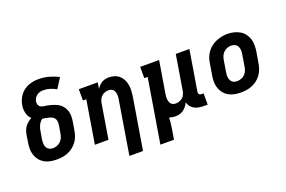

<svg xmlns="http://www.w3.org/2000/svg" viewBox="-116 -1151 2631 1764"><g transform="rotate(-20 1200.0 -269.5)"><path d="M257 8Q225 8 194 2.5Q163 -3 137 -18Q111 -33 92 -56.5Q73 -80 63.5 -109Q54 -138 54 -170Q54 -202 60 -234L71 -305Q75 -325 82 -343.5Q89 -362 101.5 -378.5Q114 -395 130 -408Q146 -421 165 -431Q151 -443 142 -459Q133 -475 128.5 -493.5Q124 -512 123 -531Q122 -550 126 -569Q130 -594 139.5 -618Q149 -642 165 -663.5Q181 -685 202.5 -701Q224 -717 248.5 -726.5Q273 -736 298 -740Q323 -744 348 -744Q400 -744 449 -730.5Q498 -717 541 -694L479 -597Q451 -613 420 -623Q389 -633 355 -633Q339 -633 322.5 -629Q306 -625 292 -615Q278 -605 269 -590Q260 -575 257 -559Q254 -542 260 -526Q266 -510 280 -502.5Q294 -495 311 -493Q328 -491 344.5 -488Q361 -485 377 -480.5Q393 -476 408 -470.5Q423 -465 437.5 -457.5Q452 -450 464 -439.5Q476 -429 485.5 -416Q495 -403 501.5 -388.5Q508 -374 511.5 -358Q515 -342 515.5 -325.5Q516 -309 514 -291.5Q512 -274 509 -257L497 -186Q493 -159 483 -132Q473 -105 456 -82Q439 -59 415.5 -40.5Q392 -22 365.5 -11Q339 0 311.5 4Q284 8 257 8ZM257 -102Q277 -102 297 -109Q317 -116 332 -130.5Q347 -145 355.5 -164.5Q364 -184 367 -204L379 -275Q382 -292 382 -309.5Q382 -327 374.5 -341.5Q367 -356 353 -364.5Q339 -373 323 -377.5Q307 -382 290 -384.5Q273 -387 257 -390Q244 -381 234.5 -369Q225 -357 218.5 -343.5Q212 -330 208 -316Q204 -302 202 -287L190 -216Q188 -203 187 -189.5Q186 -176 188 -163Q190 -150 195 -138.5Q200 -127 209.5 -118.5Q219 -110 231.5 -106Q244 -102 257 -102Z M892 205 977 -314Q980 -327 980.5 -340Q981 -353 980 -365.5Q979 -378 974.5 -390Q970 -402 962 -411Q954 -420 941.5 -424Q929 -428 916 -428Q899 -428 881.5 -422Q864 -416 850.5 -404Q837 -392 829 -375Q821 -358 818 -341L762 0H629L698 -420H665V-530H850L840 -469Q850 -485 863 -498.5Q876 -512 892 -521.5Q908 -531 925.5 -534.5Q943 -538 961 -538Q989 -538 1015.5 -529.5Q1042 -521 1062 -503Q1082 -485 1094 -460.5Q1106 -436 1110.5 -409Q1115 -382 1113.5 -353Q1112 -324 1108 -296L1025 205Z M1195 205 1298 -420H1265V-530H1450L1398 -216Q1396 -203 1395 -190Q1394 -177 1395.5 -164.5Q1397 -152 1401 -140Q1405 -128 1413.5 -119Q1422 -110 1434 -106Q1446 -102 1459 -102Q1476 -102 1493.5 -108Q1511 -114 1525 -126Q1539 -138 1546.5 -155Q1554 -172 1557 -189L1613 -530H1746L1681 -136Q1680 -129 1681 -122.5Q1682 -116 1686 -111Q1690 -106 1696.5 -104Q1703 -102 1709 -102H1729V8H1691Q1667 8 1643.5 4Q1620 0 1600 -11Q1580 -22 1566 -40Q1552 -58 1547 -81Q1538 -62 1524.5 -45Q1511 -28 1493.5 -15Q1476 -2 1455 3Q1434 8 1414 8Q1399 8 1384 5.5Q1369 3 1355 -2Q1355 24 1352 50.5Q1349 77 1345 102L1328 205Z M2056 8Q2024 8 1993 2Q1962 -4 1936 -19Q1910 -34 1891.5 -57.5Q1873 -81 1863.5 -110Q1854 -139 1854 -170.5Q1854 -202 1860 -234L1878 -344Q1882 -372 1892 -398.5Q1902 -425 1919.5 -448.5Q1937 -472 1960.5 -490Q1984 -508 2011 -519Q2038 -530 2065 -535.5Q2092 -541 2120 -541Q2152 -541 2182.5 -533.5Q2213 -526 2239 -511.5Q2265 -497 2283.5 -473Q2302 -449 2311.5 -420.5Q2321 -392 2321 -360Q2321 -328 2316 -296L2297 -186Q2293 -159 2283 -132Q2273 -105 2256 -81.5Q2239 -58 2215.5 -40Q2192 -22 2165 -11Q2138 0 2110.5 4Q2083 8 2056 8ZM2058 -102Q2078 -102 2098 -109Q2118 -116 2133 -131Q2148 -146 2156 -165Q2164 -184 2167 -204L2185 -314Q2189 -334 2188.5 -354.5Q2188 -375 2179.5 -392.5Q2171 -410 2153.5 -419Q2136 -428 2115 -428Q2095 -428 2076 -420.5Q2057 -413 2042 -398.5Q2027 -384 2019 -365Q2011 -346 2008 -326L1990 -216Q1988 -203 1987 -189Q1986 -175 1988 -162.5Q1990 -150 1995.5 -138Q2001 -126 2010 -117.5Q2019 -109 2032 -105.5Q2045 -102 2058 -102Z"/></g></svg>

Font: Iosevka Slab XBdExObl
Style: Regular
Weight: 800
Width: 7
Italic angle: -9°
Monospace: yes
Designer: Belleve Invis
Foundry: Belleve Invis
Version: Version 11.1.0; ttfautohint (v1.8.3)